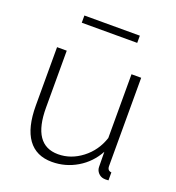

<svg xmlns="http://www.w3.org/2000/svg" viewBox="-131 -813 849 928"><g transform="rotate(20 293.5 -349.5)"><path d="M145 -671.9V-709H430.2V-671.9ZM73.2 -220.2V-520H123V-227.1Q123 -35.2 253.9 -35.2Q319.8 -35.2 376.5 -78.6Q433.1 -122.1 456.1 -191.9V-520H505.9V-65.9Q505.9 -42.5 526.9 -41V0Q509.8 1.5 502 0Q485.4 -2.4 473.9 -15.1Q462.4 -27.8 461.9 -44.9L460.9 -123Q427.2 -61 367.7 -25.6Q308.1 9.8 238.8 9.8Q157.2 9.8 115.2 -48.3Q73.2 -106.4 73.2 -220.2Z"/></g></svg>

Font: Rawline Light
Style: Regular
Weight: 300
Designer: Matt McInerney, Pablo Impallari, Rodrigo Fuenzalida
Foundry: Matt McInerney, Pablo Impallari, Rodrigo Fuenzalida
Version: Version 4.020;PS 004.020;hotconv 1.0.88;makeotf.lib2.5.64775